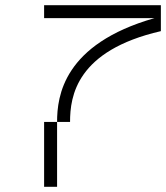

<svg xmlns="http://www.w3.org/2000/svg" viewBox="-20 -720 640 740"><path d="M200 -250H150V0H200ZM150 -650H575C225 -550 200 -350 200 -250H250C250 -350 275 -525 600 -600V-700H150Z"/></svg>

Font: LS-VG5000 Light Shifted
Style: Regular
Weight: 400
Designer: Justin Bihan, 2021
Foundry: Justin Bihan, 2021
Version: Version 1.000;Glyphs 3.1.2 (3151)